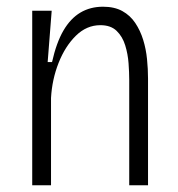

<svg xmlns="http://www.w3.org/2000/svg" viewBox="-20 -552 531 572"><path d="M76 0V-338V-520H134L122 -367H135Q148 -425 169 -461Q190 -497 219.5 -514.5Q249 -532 287 -532Q321 -532 344.5 -519Q368 -506 383 -483.5Q398 -461 406.5 -433.5Q415 -406 418 -376Q421 -346 421 -318V0H365V-314Q365 -336 363 -363.5Q361 -391 353 -417Q345 -443 327.5 -460Q310 -477 279 -477Q238 -477 206 -445.5Q174 -414 154.5 -364.5Q135 -315 132 -260V0Z"/></svg>

Font: Bricolage Grotesque SemiCondensed ExtraLight
Style: Regular
Weight: 250
Width: 4
Designer: Mathieu Triay
Foundry: Atelier Triay
Version: Version 1.000;gftools[0.9.30]